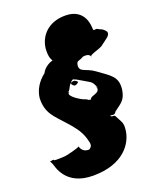

<svg xmlns="http://www.w3.org/2000/svg" viewBox="-190 -911 1050 1293"><g transform="rotate(-20 335.0 -264.0)"><path d="M249 275C469 275 546 152 558 66C566 6 552 3 528 -47C521 -67 500 -46 493 -68L492 -64C503 -73 522 -51 537 -80C588 -119 617 -130 629 -200C642 -296 590 -317 506 -379C449 -421 397 -409 404 -461C409 -494 422 -480 457 -502C515 -512 512 -472 509 -479C501 -501 588 -510 609 -534C639 -558 679 -576 668 -605C644 -637 633 -630 610 -646C594 -648 583 -639 583 -655C583 -669 585 -803 439 -803C313 -803 249 -723 240 -638C237 -580 244 -544 291 -520C320 -515 341 -510 340 -528C334 -539 321 -553 294 -553C238 -554 192 -520 176 -486C124 -446 94 -394 88 -339C84 -232 136 -193 197 -124C242 -74 274 -37 293 20C310 74 307 84 284 100C228 104 223 51 222 56C221 63 127 87 112 87C90 89 51 90 38 88C32 80 35 81 14 85C4 87 5 76 19 108C27 126 50 275 249 275ZM388 -358C441 -324 459 -328 476 -279C489 -267 459 -288 477 -275C490 -264 458 -291 476 -277C488 -266 457 -288 475 -273C481 -231 421 -239 410 -216C421 -204 379 -225 397 -209C410 -198 383 -223 401 -209C415 -199 376 -229 392 -217C405 -206 367 -234 385 -220C397 -209 367 -233 385 -219C398 -208 368 -236 386 -222C399 -211 364 -236 382 -222C393 -213 358 -239 372 -227C345 -236 266 -285 284 -306C298 -296 266 -325 284 -311C297 -300 266 -322 284 -308C297 -297 267 -326 285 -312C307 -332 304 -373 349 -369C366 -359 374 -354 361 -346C348 -336 342 -339 339 -341C336 -341 344 -336 344 -336C342 -337 346 -331 328 -345C316 -356 318 -365 331 -375C344 -385 344 -380 347 -379C362 -373 360 -375 388 -358Z"/></g></svg>

Font: Hussar Przerywany
Style: Obl
Weight: 400
Foundry: Cannot Into Space Fonts
Version: Version 0.982